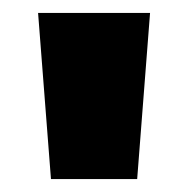

<svg xmlns="http://www.w3.org/2000/svg" viewBox="-20 -734 292 298"><path d="M212.9 -713.9 192.9 -456.1H59.1L39.1 -713.9Z"/></svg>

Font: Open Sans Condensed ExtraBold
Style: Regular
Weight: 800
Width: 3
Designer: Monotype Design Team
Foundry: Monotype Imaging Inc.
Version: Version 3.000; ttfautohint (v1.8.4)